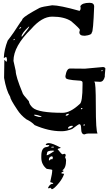

<svg xmlns="http://www.w3.org/2000/svg" viewBox="-20 -885 769 1355"><path d="M612.3 -865.2Q644.5 -865.2 644.5 -838.9Q637.7 -656.2 627.9 -656.2Q627.9 -637.7 580.1 -632.8H574.2Q540 -632.8 540 -658.2L543.9 -673.8Q543.9 -682.6 482.4 -735.4Q433.6 -767.6 348.6 -767.6Q275.4 -767.6 200.2 -680.7Q75.2 -558.6 75.2 -456.1V-455.1L90.8 -384.8Q90.8 -346.7 138.7 -230.5Q138.7 -220.7 183.6 -170.9Q186.5 -147.5 210.9 -125Q251 -88.9 422.9 -88.9Q475.6 -88.9 542 -150.4Q562.5 -162.1 562.5 -285.2V-302.7Q562.5 -316.4 535.2 -316.4Q443.4 -321.3 443.4 -336.9L441.4 -346.7Q450.2 -401.4 473.6 -401.4L580.1 -400.4L708 -412.1Q723.6 -409.2 723.6 -400.4L719.7 -355.5V-343.8Q710.9 -307.6 685.5 -307.6L646.5 -309.6V-305.7Q656.2 -305.7 656.2 -141.6Q656.2 43.9 668.9 56.6H667L660.2 57.6H600.6Q589.8 57.6 576.2 63.5Q552.7 63.5 552.7 22.5Q552.7 -8.8 540 -8.8Q534.2 -8.8 489.3 25.4Q448.2 41 418.9 41H410.2Q323.2 41 224.6 -2Q203.1 -25.4 166 -43Q126 -72.3 101.6 -111.3Q51.8 -185.5 51.8 -202.1Q24.4 -246.1 8.8 -335L10.7 -461.9H12.7L24.4 -449.2Q28.3 -449.2 29.3 -464.8Q27.3 -482.4 22.5 -482.4Q16.6 -482.4 8.8 -475.6L6.8 -476.6Q9.8 -537.1 34.2 -598.6Q72.3 -646.5 125 -729.5Q132.8 -736.3 140.6 -753.9Q157.2 -774.4 258.8 -829.1Q277.3 -837.9 347.7 -847.7H348.6Q401.4 -847.7 540 -808.6H542Q548.8 -815.4 548.8 -825.2V-831.1L546.9 -840.8Q558.6 -865.2 612.3 -865.2ZM131.8 -628.9V-627H135.7Q186.5 -689.5 186.5 -697.3H183.6Q135.7 -654.3 131.8 -628.9ZM118.2 -681.6Q125 -684.6 128.9 -690.4V-694.3H127Q116.2 -689.5 116.2 -681.6ZM75.2 -605.5V-601.6H79.1L84 -606.4V-610.4H81.1ZM696.3 -387.7V-384.8L699.2 -380.9L704.1 -386.7V-387.7L701.2 -391.6H699.2ZM550.8 -120.1 552.7 -114.3H557.6L562.5 -120.1L559.6 -123H555.7ZM443.4 -72.3Q443.4 -68.4 448.2 -68.4Q458 -68.4 466.8 -80.1V-82H463.9Q449.2 -82 443.4 -72.3ZM220.7 -75.2V-73.2Q220.7 -67.4 254.9 -59.6H270.5L273.4 -63.5Q242.2 -75.2 227.5 -75.2ZM569.3 -3.9V0L571.3 2V2.9Q578.1 1 578.1 -2V-4.9L574.2 -8.8ZM460 16.6V22.5H461.9Q475.6 22.5 494.1 8.8L492.2 2.9H485.4Q469.7 2.9 460 16.6ZM325.2 125Q349.6 125 408.2 157.2V159.2Q386.7 164.1 386.7 168Q415 204.1 420.9 204.1L435.5 200.2Q440.4 200.2 444.3 209L439.5 225.6Q446.3 238.3 446.3 246.1Q446.3 299.8 420.9 316.4Q420.9 320.3 428.7 320.3V323.2Q428.7 326.2 414.1 332V338.9L432.6 341.8Q422.9 372.1 398.4 403.3Q360.4 450.2 345.7 450.2L335 439.5Q328.1 444.3 321.3 444.3L319.3 439.5Q332 412.1 353.5 412.1L355.5 410.2V409.2Q355.5 405.3 335 400.4V396.5Q348.6 338.9 348.6 318.4V314.5Q348.6 311.5 309.6 306.6Q271.5 276.4 271.5 227.5V215.8Q271.5 152.3 312.5 152.3Q328.1 146.5 328.1 142.6L325.2 138.7H305.7L302.7 135.7V133.8Q309.6 125 325.2 125ZM341.8 154.3V156.2H359.4V150.4H345.7ZM309.6 207V210.9Q320.3 210.9 362.3 181.6V179.7L353.5 177.7Q312.5 177.7 312.5 193.4ZM325.2 241.2V245.1L328.1 248L338.9 238.3H350.6L352.5 229.5V222.7L346.7 217.8H345.7Q325.2 221.7 325.2 241.2Z"/></svg>

Font: Love Ya Like A Sister
Style: Regular
Weight: 400
Designer: Kimberly Geswein
Foundry: Kimberly Geswein
Version: Version 1.002 2007